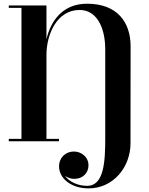

<svg xmlns="http://www.w3.org/2000/svg" viewBox="-20 -780 825 1060"><path d="M28.5 -13.5V0H305.5V-13.5H236.5V-478C236.5 -586.5 292 -725 419.5 -725C511.5 -725 561 -632.5 561 -506V-20C561 107 556 246 461 246C410 246 363 224 338.5 191C353 201 371 207.5 390 207.5C438.5 207.5 468.5 173.5 468.5 133C468.5 85.5 428 56.5 388 56.5C342.5 56.5 306 90 306 138.5C306 205 373 260 469 260C606.5 260 700.5 141.5 700.5 11.5L701 -524.5C701 -656.5 628 -759.5 461 -759.5C321 -759.5 258.5 -658.5 236.5 -563V-750H28.5V-736.5H98.5V-13.5Z"/></svg>

Font: Bodoni* 16pt
Style: Bold
Weight: 700
Version: Version 2.3